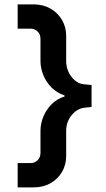

<svg xmlns="http://www.w3.org/2000/svg" viewBox="-20 -774 473 858"><path d="M58.9 63.4H130.4Q172.9 63.4 205.6 44.9Q238.3 26.3 257 -5.5Q275.7 -37.2 275.7 -76.3V-189Q275.7 -228 298.6 -257.3Q321.6 -286.6 353.3 -292.1L389.2 -296V-394.2L353.3 -397.5Q321.2 -401.6 298.4 -432.1Q275.7 -462.6 275.7 -501.4V-614.2Q275.7 -653.3 257 -685.1Q238.3 -716.8 205.6 -735.6Q172.9 -754.4 130.4 -754.4H58.9V-645.9H115.4Q135.6 -645.9 148.3 -633.1Q160.9 -620.4 160.9 -600.8V-501.4Q160.9 -469.6 173.6 -438.3Q186.2 -407.1 210.3 -382.9Q234.5 -358.8 268.3 -347.6V-342.7Q234.2 -332.1 210.2 -307.8Q186.2 -283.5 173.6 -252.4Q160.9 -221.3 160.9 -189V-90.4Q160.9 -71.2 148.3 -58.2Q135.6 -45.2 115.4 -45.2H58.9Z"/></svg>

Font: Estedad-FD VF
Style: Regular
Weight: 100
Designer: Amin Abedi
Version: Version 7.3